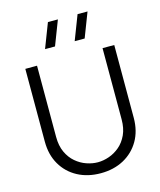

<svg xmlns="http://www.w3.org/2000/svg" viewBox="-139 -1059 979 1172"><g transform="rotate(-15 351.0 -472.5)"><path d="M467.8 -805H404.8L464.5 -960H527.5ZM280.5 -805H217.5L277.2 -960H340.2ZM351 15Q268.7 15 205.3 -19.1Q142 -53.2 106 -115Q70 -176.8 70 -260V-719.7L144 -720V-269.7Q144 -213.5 163 -172.7Q182 -131.8 212.8 -105.7Q243.5 -79.5 279.9 -66.9Q316.3 -54.3 351 -54.3Q386 -54.3 422.4 -67Q458.8 -79.7 489.5 -105.8Q520.2 -132 539.1 -172.8Q558 -213.7 558 -269.7V-720H632V-260Q632 -177.2 596 -115.3Q560 -53.5 496.7 -19.2Q433.3 15 351 15Z"/></g></svg>

Font: Manrope ExtraLight
Style: Regular
Weight: 200
Designer: Mikhail Sharanda
Foundry: Mikhail Sharanda
Version: Version 4.505